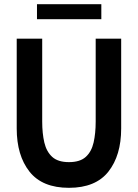

<svg xmlns="http://www.w3.org/2000/svg" viewBox="-20 -885 660 919"><path d="M310 14Q182.5 14 121.2 -63.5Q60 -141 60 -270V-700H182V-303Q182 -246.5 192.2 -202.8Q202.5 -159 230 -134Q257.5 -109 310 -109Q363 -109 390.5 -134Q418 -159 428 -202.8Q438 -246.5 438 -303V-700H560V-270Q560 -141 498.8 -63.5Q437.5 14 310 14ZM157 -793V-865H465V-793Z"/></svg>

Font: Cabin Condensed
Style: Bold
Weight: 700
Width: 3
Designer: Pablo Impallari
Foundry: Pablo Impallari. http://www.impallari.com Igino Marini. http://www.ikern.com
Version: Version 3.001; ttfautohint (v1.8.3)